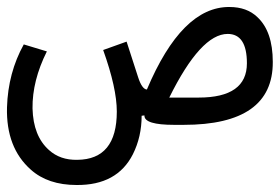

<svg xmlns="http://www.w3.org/2000/svg" viewBox="-168 -357 800 549"><path d="M227 -136Q238 -102 252 -101Q352 -338 488 -337Q538 -337 568 -308Q612 -267 612 -180Q613 0 357 0H330Q245 0 245 -26V-27L237 -26Q237 34 212 84Q167 173 51 172Q-31 172 -80 128Q-151 65 -148 -50Q-145 -149 -100 -230L-34 -210Q-76 -126 -75 -47Q-73 32 -28 72Q4 101 53 100Q166 99 166 -38Q166 -105 127 -214L194 -238ZM316 -78H400Q538 -78 538 -176Q538 -260 483 -260Q406 -260 316 -78Z"/></svg>

Font: Vazir Code
Style: Code
Weight: 400
Foundry: DejaVu fonts team - Redesigned by Saber Rastikerdar
Version: Version 1.1.2